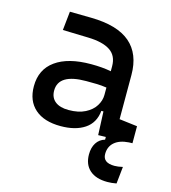

<svg xmlns="http://www.w3.org/2000/svg" viewBox="-109 -610 804 905"><g transform="rotate(15 293.0 -157.5)"><path d="M498 207Q441.9 207 411.4 179.9Q380.9 152.8 380.9 103.5Q380.9 70.3 395.3 47.6Q409.7 24.9 436.5 17.1V3.9L399.4 4.9L394.5 -109.4H384.3Q378.4 -49.8 333.7 -20Q289.1 9.8 216.8 9.8Q135.7 9.8 91.3 -29.3Q46.9 -68.4 46.9 -139.6Q46.9 -221.7 108.2 -265.6Q169.4 -309.6 281.2 -309.6Q336.9 -309.6 378.9 -301.3V-325.2Q378.9 -377 342.5 -401.1Q306.2 -425.3 234.4 -427.2L110.4 -430.7L120.1 -522.5L224.6 -521Q353 -519 415.3 -465.6Q477.5 -412.1 477.5 -309.6V-93.8L565.4 -83V0L548.3 0.5Q503.4 3.4 478.8 24.7Q454.1 45.9 454.1 82Q454.1 125 510.7 125Q527.8 125 550.8 119.6L542 202.6Q519.5 207 498 207ZM378.9 -221.7Q354 -225.6 329.3 -226.1Q304.7 -226.6 279.3 -226.6Q144.5 -226.6 144.5 -144.5Q144.5 -110.4 167.7 -91.8Q190.9 -73.2 233.4 -73.2Q281.7 -73.2 314.2 -89.8Q346.7 -106.4 362.8 -132.3Q378.9 -158.2 378.9 -185.5Z"/></g></svg>

Font: CaskaydiaMono NF
Style: Regular
Weight: 400
Designer: Aaron Bell
Foundry: Saja Typeworks
Version: Version 2111.001; ttfautohint (v1.8.4);Nerd Fonts 3.1.1